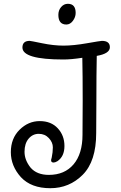

<svg xmlns="http://www.w3.org/2000/svg" viewBox="-20 -975 638 1010"><path d="M337 -955Q378 -955 378 -907Q378 -885 363.5 -865.5Q349 -846 329 -846Q287 -846 287 -897Q287 -921 301.5 -938Q316 -955 337 -955ZM487 -444 486 -275Q486 -127 415.5 -56Q345 15 244.5 15Q144 15 90 -43Q37 -102 37 -174.5Q37 -247 83 -292.5Q129 -338 189 -338Q249 -338 284 -300Q319 -262 319 -207Q319 -152 282 -127Q270 -120 262 -120Q247 -120 249 -135Q249 -136 252 -146Q258 -174 258 -200Q258 -226 237 -248.5Q216 -271 184 -271Q152 -271 130.5 -245.5Q109 -220 109 -176.5Q109 -133 141 -93Q174 -55 237 -55Q320 -55 367 -110.5Q414 -166 414 -266L415 -444Q415 -583 413 -671Q354 -662 314 -662Q98 -662 98 -725Q98 -760 136 -760Q141 -760 201.5 -747.5Q262 -735 314 -735Q366 -735 437.5 -747.5Q509 -760 516 -760Q558 -760 558 -726.5Q558 -693 489 -681Q487 -587 487 -444Z"/></svg>

Font: Delius Swash Caps
Style: Regular
Weight: 400
Designer: Natalia Raices
Foundry: Natalia Raices
Version: Version 1.002